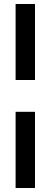

<svg xmlns="http://www.w3.org/2000/svg" viewBox="-20 -744 253 960"><path d="M58 -344V-724H155V-344ZM58 196V-185H155V196Z"/></svg>

Font: Archivo Condensed
Style: Bold
Weight: 700
Width: 3
Designer: Hector Gatti
Foundry: Omnibus-Type
Version: Version 2.001